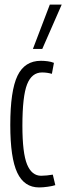

<svg xmlns="http://www.w3.org/2000/svg" viewBox="-20 -810 290 840"><path d="M25 -263Q25 -413 56.5 -478.5Q88 -544 159 -544Q173 -544 188.5 -542Q204 -540 216 -535L207 -487Q186 -493 164 -493Q119 -493 98.5 -441Q78 -389 78 -260Q78 -140 98.5 -90.5Q119 -41 160 -41Q170 -41 185.5 -42.5Q201 -44 211 -46L222 0Q210 4 189 7Q168 10 151 10Q86 10 55.5 -54.5Q25 -119 25 -263ZM124 -596 198 -790H250L165 -596Z"/></svg>

Font: Georama Extra Condensed Light
Style: Regular
Weight: 300
Width: 2
Designer: Jean-Baptiste Levee
Foundry: Production Type
Version: Version 1.000